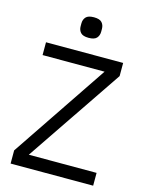

<svg xmlns="http://www.w3.org/2000/svg" viewBox="-128 -951 785 1029"><g transform="rotate(15 264.0 -436.5)"><path d="M263 -759Q231 -759 218.5 -773Q206 -787 206 -808V-824Q206 -845 218.5 -859Q231 -873 263 -873Q295 -873 307.5 -859Q320 -845 320 -824V-808Q320 -787 307.5 -773Q295 -759 263 -759ZM492 0H34V-73L393 -606H49V-677H477V-604L116 -71H492Z"/></g></svg>

Font: PlemolJP
Style: Regular
Weight: 400
Monospace: yes
Version: v2.0.4; ttfautohint (v1.8.4.7-5d5b-dirty) -l 6 -r 45 -G 200 